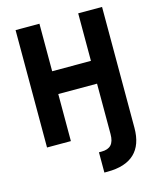

<svg xmlns="http://www.w3.org/2000/svg" viewBox="-149 -904 1047 1264"><g transform="rotate(-15 375.0 -271.5)"><path d="M80.3 -800H242.9V-476.1H507.1V-800H669.7V0H507.1V-320.7H242.9V0H80.3ZM402.3 119H420.3Q464.7 119 485.9 95.8Q507.1 72.6 507.1 23.3V0L592.7 -20L669.7 0V23.9Q669.7 140 607.7 198.5Q545.7 257.1 423.6 257.1H402.3Z"/></g></svg>

Font: Martian Mono VF sWd Rg
Style: Regular
Weight: 400
Width: 6
Monospace: yes
Designer: Roman Shamin
Foundry: Evil Martians
Version: Version 1.100